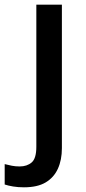

<svg xmlns="http://www.w3.org/2000/svg" viewBox="-74 -559 365 819"><path d="M28 240Q3 240 -18 236.5Q-39 233 -54 228V141Q-39 145 -23.5 148Q-8 151 10 151Q41 151 61 134Q81 117 81 67V-539H190V73Q190 123 173 160.5Q156 198 121 219Q86 240 28 240Z"/></svg>

Font: Noto Sans Syriac Eastern Medium
Style: Regular
Weight: 500
Designer: Patrick Giasson and the Monotype Design Team
Foundry: Monotype Imaging Inc.
Version: Version 3.001